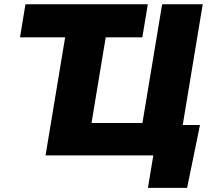

<svg xmlns="http://www.w3.org/2000/svg" viewBox="-20 -748 1019 924"><path d="M76.2 -568.4 102.5 -727.5H691.4L665 -568.4H488.8L420.4 -156.2H665.5L760.3 -727.5H955.6L859.4 -146.5H942.4L880.4 156.2H691.9L717.8 0H199.2L293.5 -568.4Z"/></svg>

Font: Inter Black
Style: Italic
Weight: 900
Italic angle: -9.39999°
Designer: Rasmus Andersson
Foundry: rsms
Version: Version 4.000;git-a52131595